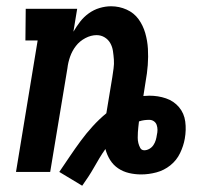

<svg xmlns="http://www.w3.org/2000/svg" viewBox="-20 -548 640 612"><path d="M242 44 169 0Q186 -25 202.5 -49.5Q219 -74 237 -98.5Q255 -123 275.5 -145.5Q296 -168 319 -187L338 -302Q340 -316 342 -330Q344 -344 343 -358Q342 -372 340 -385.5Q338 -399 331.5 -410.5Q325 -422 313.5 -429Q302 -436 288 -436Q270 -436 252 -426.5Q234 -417 222 -401.5Q210 -386 203.5 -367.5Q197 -349 195 -331L140 0H31L100 -419H61L62 -520H226L214 -447Q224 -464 235.5 -479Q247 -494 263 -505.5Q279 -517 297.5 -522.5Q316 -528 334 -528Q360 -528 383.5 -517.5Q407 -507 421.5 -487Q436 -467 443 -442.5Q450 -418 451.5 -392.5Q453 -367 451 -340.5Q449 -314 444 -287L437 -242Q442 -242 447 -242.5Q452 -243 456 -243Q484 -243 509 -234.5Q534 -226 550.5 -206.5Q567 -187 570.5 -160.5Q574 -134 569 -106Q565 -83 554 -60Q543 -37 523 -21Q503 -5 478.5 1.5Q454 8 430 8Q410 8 391 3.5Q372 -1 356.5 -11.5Q341 -22 331 -38Q321 -54 316 -73Q306 -59 297 -44Q288 -29 279.5 -14Q271 1 261.5 15.5Q252 30 242 44ZM440 -69Q448 -69 456 -73.5Q464 -78 469 -85.5Q474 -93 476.5 -101.5Q479 -110 480 -118Q482 -126 482 -134Q482 -142 479.5 -149.5Q477 -157 470.5 -161.5Q464 -166 456 -166Q448 -166 440 -165Q432 -164 423 -161Q422 -152 421 -143.5Q420 -135 419.5 -126.5Q419 -118 419 -109Q419 -100 421 -92Q423 -84 427 -76.5Q431 -69 440 -69Z"/></svg>

Font: Iosevka HT Extended
Style: Bold Italic
Weight: 700
Width: 7
Italic angle: -9°
Monospace: yes
Designer: Belleve Invis
Foundry: Belleve Invis
Version: Version 32.3.0; ttfautohint (v1.8.4)